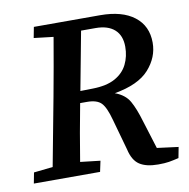

<svg xmlns="http://www.w3.org/2000/svg" viewBox="-77 -738 810 825"><g transform="rotate(-10 328.0 -325.5)"><path d="M384 -612H321L273 -357L327 -358Q388 -359 425 -379.5Q462 -400 479 -434.5Q496 -469 496 -511Q496 -560 467 -586Q438 -612 384 -612ZM115 -616 124 -663H413Q509 -663 562 -622Q615 -581 615 -508Q615 -444 568.5 -392Q522 -340 417 -322Q461 -306 480 -272.5Q499 -239 516 -181L554 -59L647 -47L638 0Q613 6 595 9Q577 12 548 12Q496 12 467 -7Q438 -26 427 -75L389 -211Q374 -267 355 -286.5Q336 -306 293 -306H263Q251 -244 240 -181.5Q229 -119 219 -57L306 -47L296 0H7L16 -47L99 -56L155 -353Q167 -416 178 -479.5Q189 -543 200 -606Z"/></g></svg>

Font: Source Serif Pro SemiBold
Style: Italic
Weight: 600
Italic angle: -12°
Designer: Frank Grießhammer
Foundry: Adobe Systems Incorporated
Version: Version 3.001;hotconv 1.0.111;makeotfexe 2.5.65597